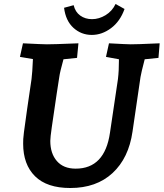

<svg xmlns="http://www.w3.org/2000/svg" viewBox="-20 -927 820 962"><path d="M96 -207Q95 -225 100 -265Q105 -305 116 -381L138 -531Q142 -561 145 -631L80 -642L95 -710Q193 -705 215 -705Q250 -705 346 -709L373 -710L366 -637L298 -630Q280 -565 277 -541L264 -457Q247 -342 239.5 -290Q232 -238 232 -221Q232 -158 265 -120Q298 -82 359 -82Q505 -82 531 -262L571 -531Q576 -572 576 -630L511 -642L526 -710Q616 -705 635 -705Q669 -705 755 -709L780 -710L774 -637L705 -630Q687 -561 684 -541L644 -268Q625 -135 544 -60Q463 15 332 15Q215 15 155.5 -44Q96 -103 96 -207ZM440 -752Q387 -752 348 -787.5Q309 -823 301 -888L349 -901Q357 -867 382 -849Q407 -831 441 -831Q476 -831 509 -851Q542 -871 559 -907L604 -882Q582 -820 536.5 -786Q491 -752 440 -752Z"/></svg>

Font: Andada Pro ExtraBold
Style: Italic
Weight: 800
Italic angle: -6.99998°
Designer: Carolina Giovagnoli
Foundry: Huerta Tipografica
Version: Version 3.005; ttfautohint (v1.8.4)